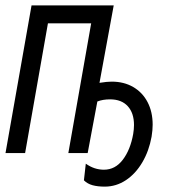

<svg xmlns="http://www.w3.org/2000/svg" viewBox="-24 -570 644 715"><path d="M288.5 101.5 295.5 39.5Q327 62 363 62Q405 62 433.2 25Q461.5 -12 472 -71Q475 -89 475 -104.5Q475 -149 451.8 -174.5Q428.5 -200 386 -200Q358.5 -200 338.5 -192L302.5 0H230.5L315.5 -483H154.5L69.5 0H-3.5L93.5 -550H399.5L346.5 -261.5Q374.5 -266 392 -266Q437.5 -266 472 -246Q506.5 -226 525.5 -189.8Q544.5 -153.5 544.5 -105.5Q544.5 -86 540.5 -61Q531 -8 506 34.5Q481 77 444.8 101Q408.5 125 366 125Q340 125 320.8 119.8Q301.5 114.5 288.5 101.5Z"/></svg>

Font: JuliaMono Light
Style: Italic
Weight: 300
Italic angle: -9°
Monospace: yes
Designer: cormullion
Foundry: corm
Version: Version 0.054; ttfautohint (v1.8.4)